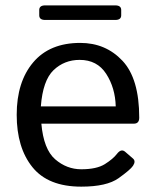

<svg xmlns="http://www.w3.org/2000/svg" viewBox="-20 -679 576 707"><path d="M146.5 -605.5Q124.5 -605.5 124.5 -622.6V-642.1Q124.5 -659.2 146.5 -659.2H404.3Q426.3 -659.2 426.3 -642.1V-622.6Q426.3 -605.5 404.3 -605.5ZM41.5 -256.3Q41.5 -377.4 102.1 -449.2Q162.6 -521 275.4 -521Q369.1 -521 430.9 -455.3Q492.7 -389.6 492.7 -245.6Q492.7 -223.6 472.7 -223.6H132.3Q140.6 -129.4 183.1 -92.5Q225.6 -55.7 279.3 -55.7Q335.9 -55.7 366.2 -74.7Q396.5 -93.8 410.6 -112.3Q426.3 -132.8 440.9 -120.1L469.7 -95.2Q481 -85.4 469.7 -68.4Q460.4 -54.2 416.7 -22.9Q373 8.3 279.3 8.3Q157.2 8.3 99.4 -63.5Q41.5 -135.3 41.5 -256.3ZM130.4 -287.1H406.2Q404.3 -355.5 371.1 -407Q337.9 -458.5 273.4 -458.5Q216.8 -458.5 177.2 -420.7Q137.7 -382.8 130.4 -287.1Z"/></svg>

Font: Istok
Style: Regular
Weight: 500
Designer: Andrey V. Panov
Foundry: Andrey V. Panov
Version: Version 1.0.3